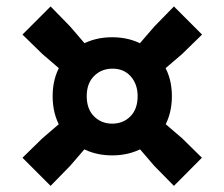

<svg xmlns="http://www.w3.org/2000/svg" viewBox="-20 -676 714 611"><path d="M225 -409.5 115 -504 51.5 -566 141 -655.5 203 -592 297.5 -482ZM449 -409.5 376.5 -482 471.5 -592 533.5 -655.5 623 -566 559.5 -504ZM533.5 -84.5 471 -148 377.5 -257 450 -330 559.5 -236 622.5 -174ZM141 -84.5 51.5 -174 115 -236 224.5 -330 297 -257 203 -148ZM337 -181.5Q283 -181.5 240 -205Q197 -228.5 172.2 -271Q147.5 -313.5 147.5 -370Q147.5 -426 172.2 -468.2Q197 -510.5 240 -534Q283 -557.5 337 -557.5Q391 -557.5 434 -534Q477 -510.5 502 -468.2Q527 -426 527 -370Q527 -313.5 502 -271Q477 -228.5 434 -205Q391 -181.5 337 -181.5ZM337 -282.5Q372 -282.5 395 -305.8Q418 -329 418 -370Q418 -408 396.2 -432.8Q374.5 -457.5 338 -457.5Q303 -457.5 279.5 -434.2Q256 -411 256 -370Q256 -329 279.2 -305.8Q302.5 -282.5 337 -282.5Z"/></svg>

Font: Encode Sans SemiExpanded ExtraBold
Style: Regular
Weight: 800
Width: 6
Designer: Multiple Designers
Foundry: Impallari Type
Version: Version 3.002